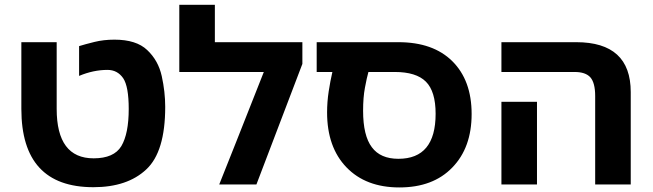

<svg xmlns="http://www.w3.org/2000/svg" viewBox="-20 -780 2763 812"><path d="M375 11.7Q70.3 11.7 70.3 -319.3Q70.3 -413.1 70.3 -601.6Q107.4 -601.6 219.7 -601.6Q219.7 -531.2 219.7 -319.3Q219.7 -110.4 376 -110.4Q461.9 -110.4 493.2 -162.1Q524.4 -214.8 524.4 -319.3Q524.4 -414.1 501 -449.2Q476.6 -484.4 434.6 -484.4Q375 -484.4 314.5 -459Q314.5 -501 314.5 -585Q339.8 -592.8 378.9 -602.5Q418 -612.3 463.9 -612.3Q556.6 -612.3 602.5 -568.4Q649.4 -524.4 664.1 -458Q678.7 -391.6 678.7 -328.1Q678.7 -137.7 598.6 -63.5Q518.6 11.7 375 11.7Z M888.7 -601.6Q981.4 -601.6 1258.8 -601.6Q1258.8 -579.1 1258.8 -509.8Q1210 -382.8 1064.5 0Q1025.4 0 907.2 0Q955.1 -119.1 1095.7 -475.6Q1006.8 -475.6 738.3 -475.6Q738.3 -524.4 738.3 -671.9Q738.3 -693.4 738.3 -759.8Q776.4 -759.8 888.7 -759.8Q888.7 -720.7 888.7 -601.6Z M1668.9 12.7Q1527.3 12.7 1445.3 -72.3Q1363.3 -157.2 1363.3 -304.7Q1363.3 -348.6 1370.1 -393.6Q1377 -438.5 1385.7 -475.6Q1363.3 -475.6 1319.3 -475.6Q1319.3 -507.8 1319.3 -601.6Q1405.3 -601.6 1665 -601.6Q1811.5 -601.6 1892.6 -521.5Q1974.6 -440.4 1974.6 -297.9Q1974.6 -155.3 1892.6 -71.3Q1811.5 12.7 1668.9 12.7ZM1665 -108.4Q1822.3 -108.4 1822.3 -298.8Q1822.3 -393.6 1781.2 -434.6Q1740.2 -475.6 1649.4 -475.6Q1612.3 -475.6 1538.1 -475.6Q1531.2 -451.2 1523.4 -409.2Q1515.6 -368.2 1515.6 -311.5Q1515.6 -206.1 1552.7 -157.2Q1588.9 -108.4 1665 -108.4Z M2497.1 0Q2497.1 -93.8 2497.1 -374Q2497.1 -429.7 2476.6 -453.1Q2456.1 -475.6 2410.2 -475.6Q2307.6 -475.6 2100.6 -475.6Q2100.6 -507.8 2100.6 -601.6Q2179.7 -601.6 2417 -601.6Q2647.5 -601.6 2647.5 -390.6Q2647.5 -260.7 2647.5 0Q2610.4 0 2497.1 0ZM2100.6 0Q2100.6 -65.4 2100.6 -262.7Q2100.6 -284.2 2100.6 -349.6Q2137.7 -349.6 2251 -349.6Q2251 -262.7 2251 0Q2212.9 0 2100.6 0Z"/></svg>

Font: Noto Sans Hebrew DECATHLON 
Style: Bold
Weight: 400
Designer: Monotype Design Team
Version: Version 2.000;GOOG;noto-fonts:20170220:a8a215d2e889